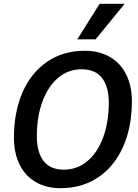

<svg xmlns="http://www.w3.org/2000/svg" viewBox="-20 -976 723 1006"><path d="M53 -254Q53 -389 98 -492Q143 -595 227 -652.5Q311 -710 424 -710Q500 -710 556 -677.5Q612 -645 641.5 -585Q671 -525 671 -446Q671 -311 625.5 -208Q580 -105 495.5 -47.5Q411 10 297 10Q222 10 166.5 -22.5Q111 -55 82 -115Q53 -175 53 -254ZM550 -438Q550 -521 515 -567Q480 -613 407 -613Q338 -613 285 -568.5Q232 -524 202.5 -444.5Q173 -365 173 -262Q173 -179 208 -133Q243 -87 315 -87Q384 -87 437.5 -131.5Q491 -176 520.5 -256Q550 -336 550 -438ZM502 -956H633L481 -770H385Z"/></svg>

Font: Niramit SemiBold
Style: Italic
Weight: 600
Italic angle: -10°
Designer: Katatrad Aksorn Co.,Ltd.
Foundry: Cadson Demak Co.,Ltd.
Version: Version 1.001; ttfautohint (v1.6)